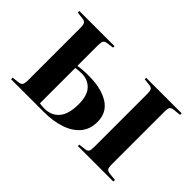

<svg xmlns="http://www.w3.org/2000/svg" viewBox="-86 -771 1026 1026"><g transform="rotate(45 427.5 -258.0)"><path d="M43 0V-12L85 -17Q100 -19 105.5 -28Q111 -37 111 -63V-453Q111 -479 105.5 -488Q100 -497 85 -499L43 -504V-516H309V-505L266 -499Q252 -496 247.5 -487.5Q243 -479 243 -455V-301Q258 -304 278.5 -305.5Q299 -307 325 -307Q417 -307 474 -272Q531 -237 531 -165Q531 -109 499.5 -72.5Q468 -36 413.5 -18Q359 0 289 0ZM548 0V-11L585 -15Q603 -17 608 -26Q613 -35 613 -58V-458Q613 -481 608 -490Q603 -499 585 -501L548 -505V-516H816V-504L776 -500Q757 -498 751 -490Q745 -482 745 -458V-58Q745 -34 751 -26Q757 -18 776 -16L816 -12V0ZM280 -15Q332 -15 362.5 -50.5Q393 -86 393 -161Q393 -228 363.5 -258.5Q334 -289 289 -289Q276 -289 264 -288Q252 -287 243 -285V-18Q258 -15 280 -15Z"/></g></svg>

Font: Literata 72pt SemiBold
Style: Regular
Weight: 600
Designer: Latin by Veronika Burian and Jose Scaglione. Greek by Irene Vlachou. Cyrillic by Vera Evstafieva.
Foundry: TypeTogether
Version: Version 3.002